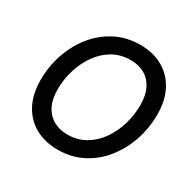

<svg xmlns="http://www.w3.org/2000/svg" viewBox="-163 -906 1092 1085"><g transform="rotate(30 383.5 -363.5)"><path d="M343.3 9.8Q259.3 9.8 196.3 -25.4Q133.3 -60.5 98.4 -126.5Q63.5 -192.4 63.5 -284.7Q63.5 -372.1 90.8 -453.1Q118.2 -534.2 169.4 -598.1Q220.7 -662.1 292.7 -699.7Q364.7 -737.3 454.1 -737.3Q538.1 -737.3 600.6 -702.1Q663.1 -667 698 -601.3Q732.9 -535.6 732.9 -443.4Q732.9 -355.5 705.6 -274.4Q678.2 -193.4 627.2 -129.2Q576.2 -64.9 504.4 -27.6Q432.6 9.8 343.3 9.8ZM347.7 -91.8Q413.1 -91.8 464.4 -121.8Q515.6 -151.9 551 -202.6Q586.4 -253.4 604.7 -315.4Q623 -377.4 623 -441.4Q623 -505.4 601.3 -548.6Q579.6 -591.8 540.5 -613.8Q501.5 -635.7 450.2 -635.7Q384.3 -635.7 333 -605.7Q281.7 -575.7 246.1 -524.9Q210.4 -474.1 191.9 -412.4Q173.3 -350.6 173.3 -286.6Q173.3 -222.7 195.3 -179.4Q217.3 -136.2 256.6 -114Q295.9 -91.8 347.7 -91.8Z"/></g></svg>

Font: Inter Medium
Style: Italic
Weight: 500
Italic angle: -9.3988°
Designer: Rasmus Andersson
Foundry: rsms
Version: Version 4.001;git-66647c0bb